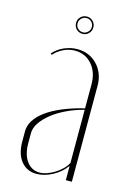

<svg xmlns="http://www.w3.org/2000/svg" viewBox="-102 -683 499 741"><g transform="rotate(15 147.5 -312.5)"><path d="M35 -141Q35 -187 87 -225Q139 -263 236 -287V-383Q236 -431 209.5 -461.5Q183 -492 141 -492Q118 -492 96 -481.5Q74 -471 58 -453L53 -457Q70 -477 96 -488.5Q122 -500 149 -500Q197 -500 228.5 -467Q260 -434 260 -383V0H236V-55H234Q216 -29 183.5 -11.5Q151 6 119 6Q81 6 58 -22.5Q35 -51 35 -100ZM130 -2Q144 -2 159.5 -7.5Q175 -13 189.5 -22Q204 -31 216.5 -43Q229 -55 236 -69V-281Q200 -272 167.5 -256.5Q135 -241 111 -222Q87 -203 73 -182Q59 -161 59 -141V-100Q59 -55 78.5 -28.5Q98 -2 130 -2ZM117 -597Q117 -611 127 -621Q137 -631 152 -631Q166 -631 176 -621Q186 -611 186 -597Q186 -582 176 -572Q166 -562 152 -562Q137 -562 127 -572Q117 -582 117 -597ZM123 -597Q123 -584 131.5 -576Q140 -568 152 -568Q163 -568 171.5 -576.5Q180 -585 180 -596Q180 -608 172 -616.5Q164 -625 152 -625Q140 -625 131.5 -616.5Q123 -608 123 -597Z"/></g></svg>

Font: Moniqa Thin Display
Style: Regular
Weight: 100
Designer: Rajesh Rajput
Foundry: Rajesh Rajput
Version: Version 1.000